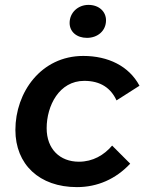

<svg xmlns="http://www.w3.org/2000/svg" viewBox="-20 -756 607 786"><path d="M295 10C379 10 454 -23 513 -86L439 -160C406 -121 360 -94 303 -94C225 -94 171 -146 171 -231C171 -323 222 -425 325 -425C392 -425 434 -395 457 -345L551 -405C508 -486 422 -527 321 -527C148 -527 43 -378 43 -224C43 -83 141 10 295 10ZM336 -601C379 -601 414 -629 414 -673C414 -708 386 -736 342 -736C300 -736 265 -705 265 -662C265 -626 294 -601 336 -601Z"/></svg>

Font: Fixel Display SemiBold
Style: Italic
Weight: 600
Italic angle: -10°
Designer: AlfaBravo + MacPaw
Foundry: Kyrylo Tkachov, Marchela Mozhyna, Serhii Makarenko, Maria Weinstein, Zakhar Kryvoshyya
Version: Version 1.210;Glyphs 3.2 (3217)